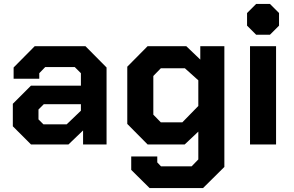

<svg xmlns="http://www.w3.org/2000/svg" viewBox="-20 -732 1489 973"><path d="M45 -92V-206L137 -298H390V-361L359 -392H209L179 -361V-333H49V-390L156 -498H413L520 -390V0H401V-71L327 0H137ZM318 -102 390 -171V-204H202L175 -177V-127L200 -102Z M1117 -498V114L1009 221H738L645 129V61H777V91L796 111H951L985 76V-65L916 0H728L625 -104V-394L728 -498H924L995 -430V-498ZM985 -325 917 -386H795L757 -347V-151L795 -112H904L985 -195Z M1232 -602V-666L1278 -712H1348L1394 -666V-602L1348 -556H1278ZM1247 -498H1379V0H1247Z"/></svg>

Font: Chakra Petch
Style: Bold
Weight: 700
Designer: Katatrad Aksorn Co.,Ltd.
Foundry: Cadson Demak Co.,Ltd.
Version: Version 1.000; ttfautohint (v1.6)